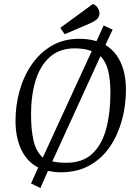

<svg xmlns="http://www.w3.org/2000/svg" viewBox="-20 -855 688 965"><path d="M183 90 136 67 172 -13Q116 -42 87 -103Q58 -164 58 -248Q58 -324 78 -397Q98 -470 138.5 -529.5Q179 -589 239 -624.5Q299 -660 379 -660Q402 -660 424 -657Q446 -654 465 -648L501 -727L546 -706L510 -629Q543 -609 566 -577Q589 -545 601 -501.5Q613 -458 613 -402Q613 -327 593.5 -253.5Q574 -180 534 -120Q494 -60 432 -24.5Q370 11 284 11Q268 11 252 9Q236 7 221 4ZM195 -63 441 -598Q405 -612 356 -612Q279 -612 230 -568Q181 -524 158.5 -449Q136 -374 136 -281Q136 -200 149 -146.5Q162 -93 195 -63ZM314 -37Q397 -37 445.5 -84Q494 -131 514.5 -210.5Q535 -290 535 -388Q535 -454 523.5 -500Q512 -546 485 -573L243 -44Q259 -40 276 -38.5Q293 -37 314 -37ZM305 -683 283 -715 447 -835Q464 -828 472 -814Q480 -800 480 -789Q480 -769 466 -757.5Q452 -746 429 -736Z"/></svg>

Font: Faustina Light Light
Style: Italic
Weight: 300
Italic angle: -8°
Version: Version 1.200